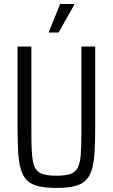

<svg xmlns="http://www.w3.org/2000/svg" viewBox="-20 -917 555 945"><path d="M257.7 8Q204.6 8 169.8 -0.3Q134.9 -8.5 113.9 -28.6Q92.8 -48.6 82.6 -83.7Q72.3 -118.7 69.3 -171.3Q66.3 -223.8 66.3 -297.8V-688H134.4V-264Q134.4 -198 137.6 -156.3Q140.7 -114.7 152.3 -92Q163.8 -69.3 188.9 -60.7Q214 -52.1 257.7 -52.1Q301.5 -52.1 326.3 -60.7Q351.2 -69.3 362.7 -92Q374.3 -114.7 377.5 -156.3Q380.7 -198 380.7 -264V-688H448.7V-297.8Q448.7 -223.8 445.7 -171.3Q442.7 -118.7 432.4 -83.7Q422.2 -48.6 401.1 -28.6Q380.1 -8.5 345.5 -0.3Q310.9 8 257.7 8ZM221.2 -757V-762L276.1 -897.2H344.7V-892.2L268.6 -757Z"/></svg>

Font: Saira Thin Condensed
Style: Regular
Weight: 100
Width: 3
Version: Version 1.101